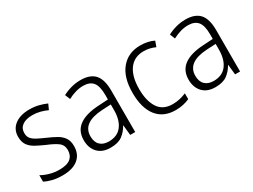

<svg xmlns="http://www.w3.org/2000/svg" viewBox="-44 -983 1893 1435"><g transform="rotate(-30 902.0 -266.0)"><path d="M375 -138Q375 -68 327.5 -29Q280 10 192 10Q144 10 106 0.5Q68 -9 41 -23V-79Q72 -61 111.5 -50Q151 -39 193 -39Q259 -39 289.5 -64.5Q320 -90 320 -136Q320 -179 288.5 -202.5Q257 -226 195 -251Q152 -270 118.5 -288.5Q85 -307 66 -334.5Q47 -362 47 -406Q47 -469 94 -505.5Q141 -542 221 -542Q263 -542 299.5 -533Q336 -524 367 -510L346 -464Q319 -477 286 -485.5Q253 -494 219 -494Q164 -494 132.5 -471.5Q101 -449 101 -408Q101 -378 115.5 -360Q130 -342 157.5 -327.5Q185 -313 226 -295Q268 -277 302 -258Q336 -239 355.5 -211Q375 -183 375 -138Z M662 -541Q745 -541 784 -497Q823 -453 823 -358V0H780L771 -87H769Q745 -44 708.5 -17Q672 10 607 10Q536 10 497.5 -31Q459 -72 459 -139Q459 -219 516.5 -260.5Q574 -302 684 -308L768 -313V-352Q768 -430 740.5 -462Q713 -494 658 -494Q625 -494 592 -484.5Q559 -475 525 -457L507 -501Q540 -519 580 -530Q620 -541 662 -541ZM690 -266Q517 -256 517 -139Q517 -89 544 -63Q571 -37 618 -37Q691 -37 729 -85Q767 -133 768 -217V-270Z M1169 10Q1063 10 1007.5 -61.5Q952 -133 952 -262Q952 -397 1013 -469.5Q1074 -542 1178 -542Q1212 -542 1241.5 -535.5Q1271 -529 1294 -517L1277 -470Q1229 -492 1179 -492Q1097 -492 1053 -432Q1009 -372 1009 -263Q1009 -161 1048 -100.5Q1087 -40 1171 -40Q1204 -40 1233.5 -47Q1263 -54 1289 -65V-15Q1265 -4 1234.5 3Q1204 10 1169 10Z M1567 -541Q1650 -541 1689 -497Q1728 -453 1728 -358V0H1685L1676 -87H1674Q1650 -44 1613.5 -17Q1577 10 1512 10Q1441 10 1402.5 -31Q1364 -72 1364 -139Q1364 -219 1421.5 -260.5Q1479 -302 1589 -308L1673 -313V-352Q1673 -430 1645.5 -462Q1618 -494 1563 -494Q1530 -494 1497 -484.5Q1464 -475 1430 -457L1412 -501Q1445 -519 1485 -530Q1525 -541 1567 -541ZM1595 -266Q1422 -256 1422 -139Q1422 -89 1449 -63Q1476 -37 1523 -37Q1596 -37 1634 -85Q1672 -133 1673 -217V-270Z"/></g></svg>

Font: Noto Sans Sinhala SemiCondensed Light
Style: Regular
Weight: 300
Width: 4
Designer: Jelle Bosma - Monotype Design Team
Foundry: Monotype Imaging Inc.
Version: Version 2.006; ttfautohint (v1.8.4.7-5d5b)